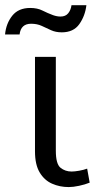

<svg xmlns="http://www.w3.org/2000/svg" viewBox="-55 -738 375 760"><path d="M217 2.5Q181.5 2.5 151 -11Q120.5 -24.5 102 -55.5Q83.5 -86.5 83.5 -139V-513H166V-141.5Q166 -89 184.5 -74Q203 -59 228.5 -59Q240 -59 258.5 -62.2Q277 -65.5 290 -70.5L300 -15Q281.5 -7.5 258 -2.5Q234.5 2.5 217 2.5ZM-35 -601.5Q-31 -645 -6.5 -675.8Q18 -706.5 64.5 -706.5Q93 -706.5 113.2 -696.2Q133.5 -686 155 -678Q170.5 -672.5 184.5 -672.5Q204.5 -672.5 215 -685.5Q225.5 -698.5 228 -717.5H287Q282 -675 259 -642.5Q236 -610 189.5 -610Q165.5 -610 147 -618.5Q128.5 -627 110.2 -635.5Q92 -644 68 -644Q27.5 -644 22.5 -601.5Z"/></svg>

Font: Mooli
Style: Regular
Weight: 400
Designer: Vernon Adams
Foundry: Vernon Adams
Version: Version 1.000; ttfautohint (v1.8.4.7-5d5b);gftools[0.9.33]